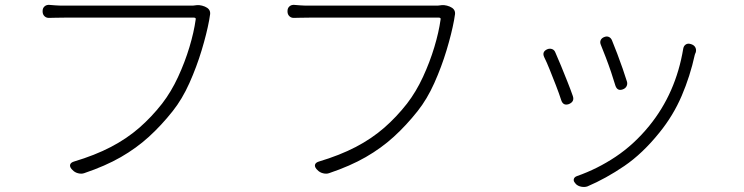

<svg xmlns="http://www.w3.org/2000/svg" viewBox="-20 -708 3040 784"><path d="M826 -676Q842 -665 837 -644Q837 -643 834 -625Q824 -571 803.5 -503Q783 -435 753.5 -369Q724 -303 685 -254Q639 -196 588 -149.5Q537 -103 473.5 -66.5Q410 -30 324 -1Q313 3 299 -0.5Q285 -4 276 -14L272 -18Q264 -28 266.5 -36Q269 -44 281 -48Q368 -74 433 -108Q498 -142 548.5 -186Q599 -230 642 -285Q679 -333 707 -393.5Q735 -454 753.5 -515.5Q772 -577 779 -628Q781 -636 772 -636Q752 -636 709 -636Q666 -636 610 -636Q554 -636 494.5 -636Q435 -636 382 -636Q329 -636 291.5 -636Q254 -636 242 -636Q218 -636 205.5 -635.5Q193 -635 182 -635Q170 -634 162 -641.5Q154 -649 154 -661V-663Q154 -675 162 -682Q170 -689 182 -688Q195 -687 208 -686Q221 -685 243 -685Q255 -685 294.5 -685Q334 -685 390 -685Q446 -685 507.5 -685Q569 -685 624.5 -685Q680 -685 718.5 -685Q757 -685 767 -685L784 -687Q793 -688 805 -685Q817 -682 826 -676Z M1826 -676Q1842 -665 1837 -644Q1837 -643 1834 -625Q1824 -571 1803.5 -503Q1783 -435 1753.5 -369Q1724 -303 1685 -254Q1639 -196 1588 -149.5Q1537 -103 1473.5 -66.5Q1410 -30 1324 -1Q1313 3 1299 -0.5Q1285 -4 1276 -14L1272 -18Q1264 -28 1266.5 -36Q1269 -44 1281 -48Q1368 -74 1433 -108Q1498 -142 1548.5 -186Q1599 -230 1642 -285Q1679 -333 1707 -393.5Q1735 -454 1753.5 -515.5Q1772 -577 1779 -628Q1781 -636 1772 -636Q1752 -636 1709 -636Q1666 -636 1610 -636Q1554 -636 1494.5 -636Q1435 -636 1382 -636Q1329 -636 1291.5 -636Q1254 -636 1242 -636Q1218 -636 1205.5 -635.5Q1193 -635 1182 -635Q1170 -634 1162 -641.5Q1154 -649 1154 -661V-663Q1154 -675 1162 -682Q1170 -689 1182 -688Q1195 -687 1208 -686Q1221 -685 1243 -685Q1255 -685 1294.5 -685Q1334 -685 1390 -685Q1446 -685 1507.5 -685Q1569 -685 1624.5 -685Q1680 -685 1718.5 -685Q1757 -685 1767 -685L1784 -687Q1793 -688 1805 -685Q1817 -682 1826 -676Z M2448 -557Q2458 -561 2466.5 -557Q2475 -553 2479 -543Q2489 -519 2500.5 -488.5Q2512 -458 2522.5 -428Q2533 -398 2540 -375Q2543 -365 2538.5 -356Q2534 -347 2523 -343Q2501 -335 2493 -358Q2486 -382 2475.5 -413Q2465 -444 2453.5 -474Q2442 -504 2433 -526Q2429 -536 2433 -544.5Q2437 -553 2448 -557ZM2804 -527Q2815 -523 2819.5 -514Q2824 -505 2821 -494Q2820 -491 2819.5 -491Q2819 -491 2817 -484Q2798 -397 2763.5 -316.5Q2729 -236 2673 -167Q2604 -81 2529 -30Q2454 21 2379 53Q2368 57 2354 54.5Q2340 52 2331 43L2329 40Q2321 32 2323 23.5Q2325 15 2336 11Q2419 -18 2494 -68Q2569 -118 2631 -194Q2740 -328 2770 -510Q2772 -521 2780.5 -526.5Q2789 -532 2801 -528ZM2215 -507Q2225 -511 2234.5 -507.5Q2244 -504 2248 -493Q2258 -471 2271 -439Q2284 -407 2297 -374.5Q2310 -342 2319 -316Q2327 -293 2303 -283Q2280 -275 2272 -298Q2263 -326 2250 -359.5Q2237 -393 2224.5 -424Q2212 -455 2202 -475Q2192 -497 2215 -507Z"/></svg>

Font: Chiron GoRound TC L
Style: Regular
Weight: 300
Designer: Ryoko NISHIZUKA 西塚涼子 (kana, bopomofo & ideographs); Paul D. Hunt (Latin, Greek & Cyrillic); Sandoll Communications 산돌커뮤니
Foundry: Adobe
Version: Version 1.000;hotconv 1.1.1;makeotfexe 2.6.0